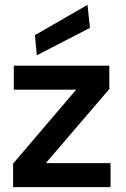

<svg xmlns="http://www.w3.org/2000/svg" viewBox="-20 -772 519 792"><path d="M34 0V-97L294 -402H37V-501H431V-405L169 -99H436V0ZM132 -544 124 -627 341 -752 351 -657Z"/></svg>

Font: DM Sans 17pt SemiBold
Style: Regular
Weight: 600
Version: Version 4.004;gftools[0.9.30]